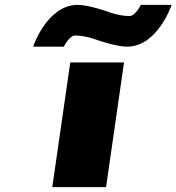

<svg xmlns="http://www.w3.org/2000/svg" viewBox="-20 -770 726 790"><path d="M381.1 -605C381.1 -605 458.4 -578 502.8 -578C628.8 -578 686.1 -750 686.1 -750H559.8C559.8 -750 536.9 -704 512.8 -704C467.8 -704 420.6 -723 420.6 -723C420.6 -723 343.2 -750 299.5 -750C173.6 -750 116.3 -578 116.3 -578H242.6C242.6 -578 265.4 -624 288.8 -624C333.8 -624 381.1 -605 381.1 -605ZM269.1 -513 195.1 0H416.4L490.3 -513Z"/></svg>

Font: Blink
Style: WideObl
Weight: 400
Designer: Mew Too
Foundry: Cannot Into Space Fonts
Version: Version 001.000